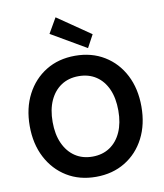

<svg xmlns="http://www.w3.org/2000/svg" viewBox="-101 -1037 966 1131"><g transform="rotate(-10 381.5 -471.5)"><path d="M382 12Q283 12 208 -34Q133 -80 90.5 -161.5Q48 -243 48 -350Q48 -457 90.5 -538.5Q133 -620 208 -666Q283 -712 382 -712Q481 -712 556.5 -666Q632 -620 674 -538.5Q716 -457 716 -350Q716 -243 674 -161.5Q632 -80 556.5 -34Q481 12 382 12ZM382 -109Q442 -109 486 -138.5Q530 -168 554 -222Q578 -276 578 -350Q578 -425 554 -478.5Q530 -532 486 -561Q442 -590 382 -590Q322 -590 278 -561Q234 -532 209.5 -478.5Q185 -425 185 -350Q185 -276 209.5 -222Q234 -168 278 -138.5Q322 -109 382 -109ZM466 -743 257 -865 309 -955 507 -819Z"/></g></svg>

Font: DM Sans 10pt
Style: Bold
Weight: 700
Version: Version 4.004;gftools[0.9.30]